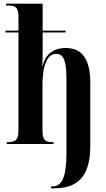

<svg xmlns="http://www.w3.org/2000/svg" viewBox="-20 -780 574 1040"><path d="M256 240H273C386 240 469 191 469 12V-331C469 -462 423 -520 336 -520C266 -520 226 -483 211 -424H209C211 -451 211 -477 211 -504V-604H335V-614H211V-760H13V-750H26C69 -750 80 -736 80 -683V-614H10V-604H80V-80C80 -24 68 -10 21 -10H17V0H270V-10H266C221 -10 210 -24 210 -78V-319C210 -432 238 -488 284 -488C326 -488 340 -450 340 -346V45C340 188 313 230 261 230H256Z"/></svg>

Font: Noto Serif Display ExtraCondensed
Style: Bold
Weight: 700
Width: 2
Designer: Monotype Design Team
Foundry: Monotype Imaging Inc.
Version: Version 2.009